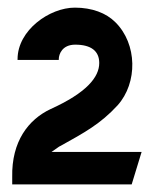

<svg xmlns="http://www.w3.org/2000/svg" viewBox="-20 -851 400 503"><path d="M12 -368H325L351 -453H115L135 -467L139 -469C200 -503 243 -526 288 -575C341 -634 340 -736 282 -793C258 -817 221 -831 176 -831C110 -831 26 -772 26 -696V-694H134V-696C134 -709 143 -734 177 -734C219 -734 240 -717 240 -686C240 -649 207 -608 112 -565C55 -538 10 -481 12 -387Z"/></svg>

Font: Charger Eco
Style: Regular
Weight: 1000
Designer: Jasper
Foundry: Cannot Into Space Fonts
Version: Version 1.1